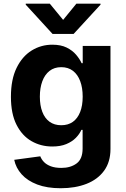

<svg xmlns="http://www.w3.org/2000/svg" viewBox="-20 -792 672 1028"><path d="M305.1 215.8Q231.6 215.8 179.2 195.8Q126.7 175.7 95.8 141.2Q64.9 106.6 56.1 63.7L195.7 44.9Q202 61.5 215.7 75.7Q229.5 89.8 252.4 98.4Q275.4 107 308.6 107Q357.8 107 390 83.2Q422.3 59.4 422.3 3.3V-96.5H415.6Q406 -74.2 385.9 -53.8Q365.8 -33.4 334.8 -20.5Q303.7 -7.6 260 -7.6Q198.7 -7.6 148.5 -36.4Q98.3 -65.1 68.4 -124.1Q38.5 -183.1 38.5 -273.6Q38.5 -366.7 68.9 -428.7Q99.3 -490.6 149.7 -521.7Q200.1 -552.7 260.2 -552.7Q305.8 -552.7 336.8 -537.4Q367.9 -522 387.4 -499Q406.8 -476.1 417 -453.7H422.9V-545.9H571.5V5.7Q571.5 75.1 537.4 121.9Q503.2 168.8 443.2 192.3Q383.1 215.8 305.1 215.8ZM308 -121.5Q344.7 -121.5 370.2 -139.7Q395.6 -157.9 409.1 -192.2Q422.7 -226.5 422.7 -274.4Q422.7 -322.4 409.3 -357.8Q396 -393.2 370.5 -412.8Q344.9 -432.4 308 -432.4Q270.6 -432.4 245 -412.2Q219.4 -392 206.4 -356.4Q193.4 -320.8 193.4 -274.4Q193.4 -227.7 206.5 -193.3Q219.6 -158.8 245.3 -140.1Q271 -121.5 308 -121.5ZM246.7 -772.3 318 -685.5 388.9 -772.3H518.2V-767L374.2 -610.4H261.3L117.8 -767V-772.3Z"/></svg>

Font: Inter V
Style: 
Weight: 400
Designer: Rasmus Andersson
Foundry: rsms
Version: Version 4.000;git-a3f224843